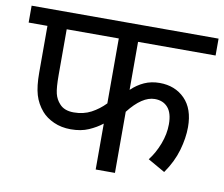

<svg xmlns="http://www.w3.org/2000/svg" viewBox="-71 -709 928 795"><g transform="rotate(10 393.0 -311.0)"><path d="M460 -551V-349Q485 -373 514 -386Q543 -399 578 -399Q643 -399 684 -357.5Q725 -316 725 -239Q725 -193 710 -141Q695 -89 660 -39L588 -80Q613 -112 629 -154Q645 -196 645 -237Q645 -284 625 -307Q605 -330 570 -330Q517 -330 460 -257V0H379V-193Q355 -174 323 -160Q291 -146 248 -146Q208 -146 176 -160.5Q144 -175 125 -197Q100 -226 89.5 -261.5Q79 -297 79 -354V-551H0V-622H786V-551ZM160 -551V-360Q160 -305 166 -281Q172 -257 188 -240Q208 -217 248 -217Q289 -217 321 -234Q353 -251 379 -278V-551Z"/></g></svg>

Font: Noto Sans
Style: Italic
Weight: 400
Italic angle: -12°
Designer: Monotype Design Team
Foundry: Monotype Imaging Inc.
Version: Version 2.013; ttfautohint (v1.8.4.7-5d5b)